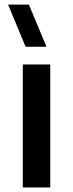

<svg xmlns="http://www.w3.org/2000/svg" viewBox="-20 -823 320 843"><path d="M184.1 -617.7H92.3L15.6 -802.7H106.9ZM200.7 0H80.1V-540H200.7Z"/></svg>

Font: Vela Sans Bd
Style: Bold
Weight: 700
Designer: Principal design: Mikhail Sharanda - project Manrope.
Design modification: Ravid Balaliev
Foundry: Mikhail Sharanda
Version: Version 1.001